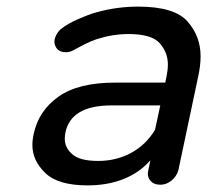

<svg xmlns="http://www.w3.org/2000/svg" viewBox="-20 -555 638 581"><path d="M398 -535Q508 -535 547.5 -490Q587 -445 587 -385Q587 -355 579 -320L520 -41Q515 -22 499.5 -9Q484 4 465 4Q445 4 434.5 -9Q424 -22 429 -41L435 -70Q403 -33 354.5 -13.5Q306 6 245 6Q156 6 117 -31.5Q78 -69 78 -116Q78 -132 82 -150Q97 -220 157 -262.5Q217 -305 328 -305H480L484 -324Q488 -343 488 -360Q488 -396 463.5 -424Q439 -452 369 -452Q322 -452 274 -437Q253 -430 236 -421Q219 -412 200 -402Q191 -397 179 -397Q155 -397 147 -417Q142 -429 147.5 -443Q153 -457 164 -467Q174 -475 188 -483Q202 -491 217 -497.5Q232 -504 246.5 -509.5Q261 -515 273 -518Q334 -535 398 -535ZM277 -68Q332 -68 377 -92.5Q422 -117 449 -162L465 -236H317Q195 -236 178 -154Q176 -144 176 -135Q176 -108 199 -88Q222 -68 277 -68Z"/></svg>

Font: Sepalumica Med
Style: Italic
Weight: 500
Italic angle: -12°
Designer: Julieta Ulanovsky
Foundry: Julieta Ulanovsky
Version: Version 7.200